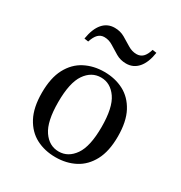

<svg xmlns="http://www.w3.org/2000/svg" viewBox="-151 -730 807 854"><g transform="rotate(30 252.5 -303.5)"><path d="M252.4 11.3Q196.8 11.3 152.8 -11.7Q108.9 -34.7 83.1 -83.1Q57.3 -131.5 57.3 -207.3Q57.3 -283.9 83.1 -332.3Q108.9 -380.6 153.2 -403.6Q197.6 -426.6 252.4 -426.6Q308.1 -426.6 352 -403.6Q396 -380.6 421.8 -332.3Q447.6 -283.9 447.6 -207.3Q447.6 -131.5 421.8 -83.1Q396 -34.7 352 -11.7Q308.1 11.3 252.4 11.3ZM252.4 -17.7Q300.8 -17.7 332.3 -62.9Q363.7 -108.1 363.7 -207.3Q363.7 -307.3 332.3 -352.4Q300.8 -397.6 252.4 -397.6Q203.2 -397.6 172.2 -352.4Q141.1 -307.3 141.1 -207.3Q141.1 -108.1 172.2 -62.9Q203.2 -17.7 252.4 -17.7ZM316.1 -506.5Q287.1 -506.5 263.7 -520.2Q240.3 -533.9 219.4 -547.2Q198.4 -560.5 175 -560.5Q156.5 -560.5 143.5 -547.6Q130.6 -534.7 121.8 -507.3L100.8 -510.5Q109.7 -564.5 133.5 -591.9Q157.3 -619.4 194.4 -619.4Q223.4 -619.4 246.4 -606Q269.4 -592.7 290.7 -579.4Q312.1 -566.1 335.5 -566.1Q354.8 -566.1 367.7 -578.6Q380.6 -591.1 388.7 -618.5L409.7 -615.3Q401.6 -562.1 377.4 -534.3Q353.2 -506.5 316.1 -506.5Z"/></g></svg>

Font: Playfair
Style: Regular
Weight: 400
Designer: Claus Eggers Sørensen
Foundry: Claus Eggers Sørensen
Version: Version 2.001;gftools[0.9.30]